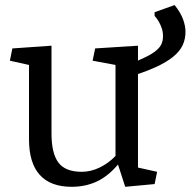

<svg xmlns="http://www.w3.org/2000/svg" viewBox="-20 -719 745 750"><path d="M662.1 -699.2Q685.5 -669.9 695.1 -643.6Q704.6 -617.2 704.6 -595.2Q704.6 -566.4 693.6 -542.7Q682.6 -519 657 -497.8Q631.3 -476.6 588.9 -457Q559.1 -443.4 519 -429.7V-64.5L593.8 -47.9L584 0L469.2 10.7L440.9 -76.2Q401.4 -29.8 357.2 -9.5Q313 10.7 259.8 10.7Q177.7 10.7 135.5 -35.6Q93.3 -82 93.3 -175.3V-465.3L18.6 -481.9L28.3 -529.8L181.2 -540.5V-196.8Q181.2 -120.6 208 -84.2Q234.9 -47.9 299.3 -47.9Q334.5 -47.9 369.1 -64.5Q403.8 -81.1 431.2 -109.9V-465.3L341.8 -481.9L351.6 -529.8L519 -540.5V-482.4Q535.2 -489.3 547.9 -495.6Q573.2 -507.8 588.6 -520.3Q604 -532.7 610.4 -546.4Q616.7 -560.1 616.7 -577.6Q616.7 -594.7 611.6 -609.4Q606.4 -624 600.1 -634.8Q592.8 -647.5 584 -656.7V-671.4Z"/></svg>

Font: Noticia Text
Style: Regular
Weight: 400
Designer: JM Sole
Foundry: JM Sole
Version: Version 1.003